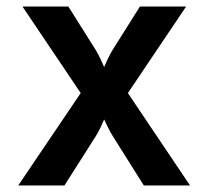

<svg xmlns="http://www.w3.org/2000/svg" viewBox="-20 -570 640 590"><path d="M36 0H178L274 -151C285 -168 295 -191 300 -203C306 -191 316 -168 327 -151L422 0H564L373 -284L552 -550H410L325 -415C315 -398 305 -376 300 -364C295 -376 285 -398 275 -415L190 -550H49L228 -284Z"/></svg>

Font: JetBrains Mono
Style: Bold
Weight: 558
Monospace: yes
Designer: Philipp Nurullin, Konstantin Bulenkov
Foundry: JetBrains
Version: Version 2.305